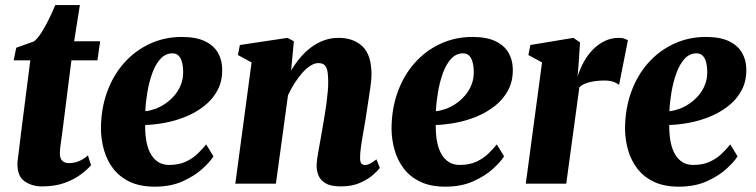

<svg xmlns="http://www.w3.org/2000/svg" viewBox="-20 -706 2904 738"><path d="M218.5 -189.5Q216 -172 214.2 -158.8Q212.5 -145.5 211.2 -135.2Q210 -125 210 -116.5Q210 -98 219 -88.5Q228 -79 245 -79Q264 -79 282 -86Q300 -93 318 -108.5L330 -71Q315 -53.5 289.8 -34.8Q264.5 -16 227.8 -2.8Q191 10.5 141 10.5Q103 10.5 74.8 -9Q46.5 -28.5 47 -76.5Q47 -79.5 47.5 -85Q48 -90.5 49.5 -102.5Q51 -114.5 53.8 -136Q56.5 -157.5 60.5 -192L96.5 -474H32.5L42.5 -522.5L111 -547Q126 -559.5 141 -583.5Q156 -607.5 169.2 -635Q182.5 -662.5 192.5 -686.5H287L265 -547.5H365L354.5 -474H254.5Z M800.5 -105Q787.5 -84 757.5 -56.8Q727.5 -29.5 681.8 -9Q636 11.5 575 11.5Q518.5 11.5 479 -7.2Q439.5 -26 415.2 -57.8Q391 -89.5 379.8 -129Q368.5 -168.5 368 -209.5Q368 -286.5 391.2 -351.2Q414.5 -416 456.5 -463.5Q498.5 -511 555.5 -537.5Q612.5 -564 678.5 -564Q733 -564 766.8 -548Q800.5 -532 816.8 -504.8Q833 -477.5 834 -443.5Q835.5 -395.5 816.5 -359.8Q797.5 -324 765.2 -298.8Q733 -273.5 693.8 -257.5Q654.5 -241.5 613.8 -234Q573 -226.5 538 -225.5Q537.5 -188.5 543.2 -160Q549 -131.5 560.8 -112Q572.5 -92.5 589.8 -82.2Q607 -72 630 -72Q667 -72 694 -84.5Q721 -97 740 -115.5Q759 -134 772.5 -151ZM643.5 -501Q616 -501 596.8 -479.8Q577.5 -458.5 565.2 -424.5Q553 -390.5 546.5 -351.8Q540 -313 538.5 -278.5Q555 -280 575 -287Q595 -294 614.5 -307Q634 -320 650.2 -338.8Q666.5 -357.5 675.8 -381.5Q685 -405.5 684 -434.5Q682.5 -468.5 672.2 -484.8Q662 -501 643.5 -501Z M1099 -435Q1114.5 -461 1133.5 -483.8Q1152.5 -506.5 1175.5 -523.8Q1198.5 -541 1225 -550.8Q1251.5 -560.5 1281.5 -560.5Q1338.5 -560.5 1373.2 -527.8Q1408 -495 1408 -418.5Q1408 -402 1403.8 -371.5Q1399.5 -341 1394.2 -307.5Q1389 -274 1385 -247Q1381 -222 1376 -194.8Q1371 -167.5 1367.5 -142.2Q1364 -117 1364 -99.5Q1364 -81.5 1370 -76.5Q1376 -71.5 1382.5 -71.5Q1391 -71.5 1400.8 -76.2Q1410.5 -81 1427 -93.5L1440 -60.5Q1434 -52 1415.2 -35Q1396.5 -18 1365.2 -3.8Q1334 10.5 1290 10.5Q1251.5 10.5 1231.5 -1.5Q1211.5 -13.5 1204.2 -31.5Q1197 -49.5 1197 -68.5Q1197 -79.5 1199.2 -96Q1201.5 -112.5 1205.2 -132.8Q1209 -153 1212.8 -174.5Q1216.5 -196 1220 -216Q1223.5 -237 1227.5 -260.5Q1231.5 -284 1234.8 -308.2Q1238 -332.5 1240 -355.5Q1242 -378.5 1241.5 -398Q1241 -424 1237.2 -438Q1233.5 -452 1225.2 -457.8Q1217 -463.5 1203.5 -463.5Q1189 -463.5 1173 -453.2Q1157 -443 1141.8 -425.8Q1126.5 -408.5 1112.5 -386.5Q1098.5 -364.5 1087 -340L1040.5 0H884.5L947 -466L894.5 -494.5L902 -533L1085 -560.5L1109.5 -547.5Z M1917.5 -105Q1904.5 -84 1874.5 -56.8Q1844.5 -29.5 1798.8 -9Q1753 11.5 1692 11.5Q1635.5 11.5 1596 -7.2Q1556.5 -26 1532.2 -57.8Q1508 -89.5 1496.8 -129Q1485.5 -168.5 1485 -209.5Q1485 -286.5 1508.2 -351.2Q1531.5 -416 1573.5 -463.5Q1615.5 -511 1672.5 -537.5Q1729.5 -564 1795.5 -564Q1850 -564 1883.8 -548Q1917.5 -532 1933.8 -504.8Q1950 -477.5 1951 -443.5Q1952.5 -395.5 1933.5 -359.8Q1914.5 -324 1882.2 -298.8Q1850 -273.5 1810.8 -257.5Q1771.5 -241.5 1730.8 -234Q1690 -226.5 1655 -225.5Q1654.5 -188.5 1660.2 -160Q1666 -131.5 1677.8 -112Q1689.5 -92.5 1706.8 -82.2Q1724 -72 1747 -72Q1784 -72 1811 -84.5Q1838 -97 1857 -115.5Q1876 -134 1889.5 -151ZM1760.5 -501Q1733 -501 1713.8 -479.8Q1694.5 -458.5 1682.2 -424.5Q1670 -390.5 1663.5 -351.8Q1657 -313 1655.5 -278.5Q1672 -280 1692 -287Q1712 -294 1731.5 -307Q1751 -320 1767.2 -338.8Q1783.5 -357.5 1792.8 -381.5Q1802 -405.5 1801 -434.5Q1799.5 -468.5 1789.2 -484.8Q1779 -501 1760.5 -501Z M2001 0 2063.5 -466 2011 -494.5 2018.5 -533 2184 -560.5 2209.5 -543 2203.5 -452 2200 -412Q2209 -440.5 2223.5 -467.2Q2238 -494 2258.5 -515Q2279 -536 2304.2 -548.2Q2329.5 -560.5 2359 -560.5Q2372.5 -560.5 2381.2 -557Q2390 -553.5 2393.5 -551L2359.5 -379.5Q2356.5 -383.5 2341.8 -390Q2327 -396.5 2304 -396.5Q2289 -396.5 2274.8 -395Q2260.5 -393.5 2248 -390.5Q2235.5 -387.5 2225 -382.8Q2214.5 -378 2207 -371L2156.5 0Z M2815 -105Q2802 -84 2772 -56.8Q2742 -29.5 2696.2 -9Q2650.5 11.5 2589.5 11.5Q2533 11.5 2493.5 -7.2Q2454 -26 2429.8 -57.8Q2405.5 -89.5 2394.2 -129Q2383 -168.5 2382.5 -209.5Q2382.5 -286.5 2405.8 -351.2Q2429 -416 2471 -463.5Q2513 -511 2570 -537.5Q2627 -564 2693 -564Q2747.5 -564 2781.2 -548Q2815 -532 2831.2 -504.8Q2847.5 -477.5 2848.5 -443.5Q2850 -395.5 2831 -359.8Q2812 -324 2779.8 -298.8Q2747.5 -273.5 2708.2 -257.5Q2669 -241.5 2628.2 -234Q2587.5 -226.5 2552.5 -225.5Q2552 -188.5 2557.8 -160Q2563.5 -131.5 2575.2 -112Q2587 -92.5 2604.2 -82.2Q2621.5 -72 2644.5 -72Q2681.5 -72 2708.5 -84.5Q2735.5 -97 2754.5 -115.5Q2773.5 -134 2787 -151ZM2658 -501Q2630.5 -501 2611.2 -479.8Q2592 -458.5 2579.8 -424.5Q2567.5 -390.5 2561 -351.8Q2554.5 -313 2553 -278.5Q2569.5 -280 2589.5 -287Q2609.5 -294 2629 -307Q2648.5 -320 2664.8 -338.8Q2681 -357.5 2690.2 -381.5Q2699.5 -405.5 2698.5 -434.5Q2697 -468.5 2686.8 -484.8Q2676.5 -501 2658 -501Z"/></svg>

Font: Merriweather 36pt Black
Style: Italic
Weight: 900
Italic angle: -7.8°
Version: Version 2.101